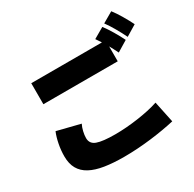

<svg xmlns="http://www.w3.org/2000/svg" viewBox="-190 -1030 1320 1306"><g transform="rotate(-30 470.0 -377.0)"><path d="M842 -828Q866 -797 892 -753Q918 -709 936 -672L852 -621Q843 -640 831.5 -661.5Q820 -683 808 -704Q796 -725 783.5 -744.5Q771 -764 759 -780ZM681 -676Q673 -687 666.5 -698Q660 -709 653 -718L736 -766Q760 -735 786 -691Q812 -647 830 -610L746 -559Q738 -575 729 -592.5Q720 -610 710 -628V-511H126V-676ZM286 -266Q275 -245 268.5 -217Q262 -189 262 -166Q262 -121 306 -105Q350 -89 449 -89Q491 -89 536.5 -92.5Q582 -96 627 -102.5Q672 -109 714 -118Q756 -127 792 -139L827 28Q788 37 739 45.5Q690 54 637 60.5Q584 67 530 70.5Q476 74 425 74Q338 74 272 63.5Q206 53 161.5 29Q117 5 94.5 -34.5Q72 -74 72 -132Q72 -180 81.5 -228Q91 -276 106 -311Z"/></g></svg>

Font: OA Gothic ExtraBold
Style: Regular
Weight: 800
Designer: Choi Chi-young, Lee Jaesang, Lee Juhyun, Han Dohee
Foundry: DDUNGSANG CORP.
Version: Version 1.000;Build 20210203